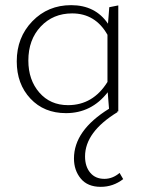

<svg xmlns="http://www.w3.org/2000/svg" viewBox="-20 -435 565 745"><path d="M444 236 458 260Q419 290 371 290Q320 290 293.5 258Q267 226 267 180Q267 71 403 -13L398 -77Q335 4 236 4Q151 4 98 -52.5Q45 -109 45 -197Q45 -290 105.5 -352.5Q166 -415 256 -415Q350 -415 399 -343L404 -407L439 -414V-3L434 -2L436 0Q310 77 310 172Q310 211 330 235Q350 259 385 259Q417 259 444 236ZM244 -27Q341 -27 397 -117V-300Q350 -383 260 -383Q186 -383 138 -332Q90 -281 90 -200Q90 -125 132.5 -76Q175 -27 244 -27Z"/></svg>

Font: EauTestInfant Light
Style: Regular
Weight: 300
Designer: Christian Thalmann (Catharsis Fonts)
Version: Version 0.001;PS 000.001;hotconv 1.0.88;makeotf.lib2.5.64775